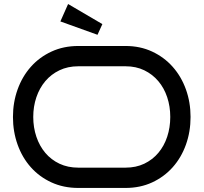

<svg xmlns="http://www.w3.org/2000/svg" viewBox="-20 -927 1004 947"><path d="M919.9 -350.1Q919.9 -277.3 897 -213.4Q874 -149.4 831.8 -102.1Q789.6 -54.7 730.5 -27.3Q671.4 0 599.1 0H366.2Q293.5 0 233.9 -27.3Q174.3 -54.7 132.1 -102.1Q89.8 -149.4 66.9 -213.4Q43.9 -277.3 43.9 -350.1Q43.9 -422.4 66.9 -486.1Q89.8 -549.8 132.1 -597.4Q174.3 -645 233.9 -672.6Q293.5 -700.2 366.2 -700.2H599.1Q671.4 -700.2 730.5 -672.6Q789.6 -645 831.8 -597.4Q874 -549.8 897 -486.1Q919.9 -422.4 919.9 -350.1ZM819.8 -350.1Q819.8 -401.9 804.7 -447.3Q789.6 -492.7 761 -526.6Q732.4 -560.5 691.7 -580.3Q650.9 -600.1 599.1 -600.1H366.2Q314.5 -600.1 273.2 -580.3Q231.9 -560.5 203.4 -526.6Q174.8 -492.7 159.4 -447.3Q144 -401.9 144 -350.1Q144 -298.3 159.4 -252.7Q174.8 -207 203.4 -173.1Q231.9 -139.2 273.2 -119.6Q314.5 -100.1 366.2 -100.1H599.1Q650.9 -100.1 691.7 -119.6Q732.4 -139.2 761 -173.1Q789.6 -207 804.7 -252.7Q819.8 -298.3 819.8 -350.1ZM315.9 -907.2 484.9 -808.1 460.9 -755.4 277.8 -821.3Z"/></svg>

Font: Bruno Ace SC
Style: Regular
Weight: 400
Designer: Astigmatic (AOETI)
Foundry: Astigmatic (AOETI)
Version: Version 1.000